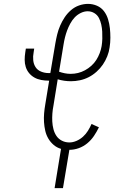

<svg xmlns="http://www.w3.org/2000/svg" viewBox="-20 -763 640 988"><path d="M261 205 294 3Q273 -3 256.5 -17Q240 -31 229 -49.5Q218 -68 213 -89.5Q208 -111 206.5 -134Q205 -157 207 -180Q209 -203 213 -226L233 -348H230Q211 -348 192 -351.5Q173 -355 157 -364Q141 -373 129.5 -387Q118 -401 112.5 -418.5Q107 -436 107 -455Q107 -474 110 -493L113 -513H156L153 -493Q149 -473 151 -453Q153 -433 163 -417.5Q173 -402 191.5 -394.5Q210 -387 230 -387H239L265 -541Q269 -564 274.5 -586.5Q280 -609 289.5 -631Q299 -653 312.5 -673.5Q326 -694 345 -710.5Q364 -727 387 -735Q410 -743 433 -743Q457 -743 479 -733.5Q501 -724 515 -705.5Q529 -687 536 -664Q543 -641 545.5 -617.5Q548 -594 548 -569Q548 -544 544 -519Q541 -496 532 -473.5Q523 -451 509.5 -431Q496 -411 477 -394Q458 -377 436.5 -366Q415 -355 391.5 -350Q368 -345 345 -345Q328 -345 310.5 -347.5Q293 -350 277 -355L255 -219Q251 -199 249.5 -178.5Q248 -158 249 -138Q250 -118 255 -98.5Q260 -79 270.5 -63.5Q281 -48 298.5 -39Q316 -30 337 -30Q355 -30 373.5 -38Q392 -46 407 -59.5Q422 -73 432.5 -90Q443 -107 451 -125L489 -108Q478 -85 463.5 -63.5Q449 -42 429 -25.5Q409 -9 385 -0.5Q361 8 337 8L304 205ZM344 -383Q363 -383 381.5 -387.5Q400 -392 417.5 -401.5Q435 -411 450 -424.5Q465 -438 475.5 -454.5Q486 -471 493 -489.5Q500 -508 503 -526Q506 -545 506.5 -563.5Q507 -582 506 -600.5Q505 -619 501 -637Q497 -655 489 -670.5Q481 -686 465.5 -695.5Q450 -705 431 -705Q413 -705 395 -696Q377 -687 364 -673Q351 -659 341.5 -641.5Q332 -624 325.5 -606.5Q319 -589 314.5 -571Q310 -553 307 -534L284 -394Q298 -389 313 -386Q328 -383 344 -383Z"/></svg>

Font: Iosevka Curly XLtEx
Style: Italic
Weight: 200
Width: 7
Italic angle: -9°
Monospace: yes
Designer: Belleve Invis
Foundry: Belleve Invis
Version: Version 11.1.0; ttfautohint (v1.8.3)